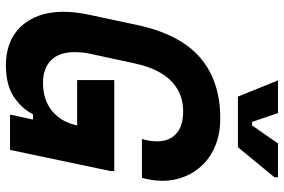

<svg xmlns="http://www.w3.org/2000/svg" viewBox="-176 -774 964 652"><g transform="rotate(90 306.0 -448.0)"><path d="M252 -354H561V-342L489 0H369L386 -78H368Q348 -39 308 -12.5Q268 14 200 14Q161 14 128 1.5Q95 -11 71 -36Q47 -61 33.5 -97.5Q20 -134 20 -182Q20 -221 30 -268L65 -432Q96 -577 175.5 -645.5Q255 -714 382 -714Q432 -714 471.5 -698.5Q511 -683 538 -656Q565 -629 579.5 -593.5Q594 -558 594 -518Q594 -504 592 -488.5Q590 -473 587 -460L584 -448H452L455 -460Q458 -472 459 -481Q460 -490 460 -499Q460 -541 434 -564.5Q408 -588 358 -588Q330 -588 305 -579Q280 -570 258.5 -550.5Q237 -531 221 -499.5Q205 -468 195 -422L163 -274Q159 -256 158 -244Q157 -232 157 -220Q157 -166 185 -139Q213 -112 261 -112Q320 -112 357.5 -143.5Q395 -175 406 -228H252ZM582 -898 480 -774H308L253 -910H364L394 -822H406L467 -910H582Z"/></g></svg>

Font: Space Mono
Style: Bold Italic
Weight: 700
Italic angle: -12°
Monospace: yes
Designer: Colophon Foundry / Benjamin Critton
Foundry: Colophon Foundry
Version: Version 1.000;PS 1.000;hotconv 1.0.81;makeotf.lib2.5.63406